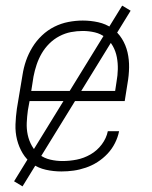

<svg xmlns="http://www.w3.org/2000/svg" viewBox="-20 -601 540 682"><path d="M198 8Q170 8 143 2Q116 -4 95 -19Q74 -34 60.5 -56.5Q47 -79 40.5 -105Q34 -131 35 -159Q36 -187 40 -215L60 -335Q64 -361 72.5 -385.5Q81 -410 95 -433Q109 -456 129 -475Q149 -494 173 -506Q197 -518 223 -523Q249 -528 274 -528Q302 -528 329 -522Q356 -516 377.5 -501Q399 -486 413 -463.5Q427 -441 433 -415Q439 -389 438.5 -361Q438 -333 433 -305L423 -242H85L79 -209Q76 -187 75 -165Q74 -143 78.5 -122Q83 -101 93.5 -82.5Q104 -64 120.5 -51.5Q137 -39 158.5 -34Q180 -29 202 -29Q227 -29 252.5 -34Q278 -39 301.5 -52.5Q325 -66 341.5 -88Q358 -110 363 -135H403Q399 -114 388.5 -93Q378 -72 362 -55Q346 -38 326.5 -25.5Q307 -13 285 -5.5Q263 2 241.5 5Q220 8 198 8ZM91 -278H389L394 -311Q398 -333 398.5 -355Q399 -377 395 -398Q391 -419 381 -437Q371 -455 354.5 -468Q338 -481 317 -486Q296 -491 274 -491Q253 -491 232 -487Q211 -483 191 -472.5Q171 -462 155 -446Q139 -430 128 -411Q117 -392 110 -371Q103 -350 99 -329ZM60 61 30 43 414 -581 444 -563Z"/></svg>

Font: Iosevka Term Curly XLt Obl
Style: Regular
Weight: 200
Italic angle: -9°
Designer: Belleve Invis
Foundry: Belleve Invis
Version: Version 32.3.0